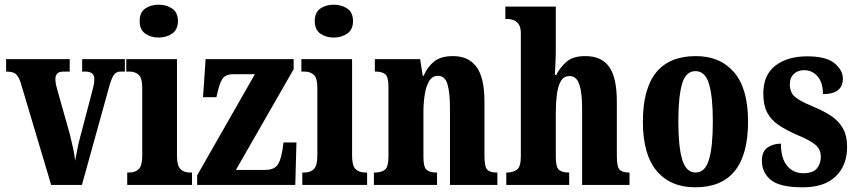

<svg xmlns="http://www.w3.org/2000/svg" viewBox="-20 -788 3651 818"><path d="M68 -436Q59 -464 46.5 -473.5Q34 -483 6 -483V-536H277V-483H251Q232 -483 224 -474.5Q216 -466 216 -452Q216 -439 218.5 -427.5Q221 -416 224 -406L277 -218Q285 -186 291.5 -156.5Q298 -127 300 -103Q304 -122 308.5 -147Q313 -172 320 -198L371 -392Q376 -411 379 -424Q382 -437 382 -453Q382 -466 373 -474.5Q364 -483 345 -483H330V-536H512V-483H492Q475 -483 464.5 -468Q454 -453 443 -411L329 0H198Z M656 -628Q622 -628 598.5 -645Q575 -662 575 -698Q575 -735 598.5 -751.5Q622 -768 656 -768Q689 -768 713.5 -751.5Q738 -735 738 -698Q738 -662 713.5 -645Q689 -628 656 -628ZM522 0V-53H532Q556 -53 571 -67.5Q586 -82 586 -125V-415Q586 -455 571 -469Q556 -483 532 -483H518V-536H734V-125Q734 -82 749 -67.5Q764 -53 789 -53H798V0Z M820 0V-41L1066 -472H975Q946 -472 932.5 -458Q919 -444 909 -403L902 -374H845L856 -536H1231V-493L985 -64H1108Q1143 -64 1159 -81Q1175 -98 1183 -147L1188 -181H1243L1238 0Z M1402 -628Q1368 -628 1344.5 -645Q1321 -662 1321 -698Q1321 -735 1344.5 -751.5Q1368 -768 1402 -768Q1435 -768 1459.5 -751.5Q1484 -735 1484 -698Q1484 -662 1459.5 -645Q1435 -628 1402 -628ZM1268 0V-53H1278Q1302 -53 1317 -67.5Q1332 -82 1332 -125V-415Q1332 -455 1317 -469Q1302 -483 1278 -483H1264V-536H1480V-125Q1480 -82 1495 -67.5Q1510 -53 1535 -53H1544V0Z M1573 0V-53H1577Q1605 -53 1620 -65Q1635 -77 1635 -122V-418Q1635 -460 1621.5 -471.5Q1608 -483 1581 -483H1577V-536H1770L1781 -465H1785Q1801 -503 1829.5 -526Q1858 -549 1910 -549Q1976 -549 2010 -503Q2044 -457 2044 -355V-124Q2044 -77 2056 -65Q2068 -53 2095 -53H2099V0H1897V-329Q1897 -393 1886.5 -429Q1876 -465 1846 -465Q1822 -465 1808.5 -442.5Q1795 -420 1789.5 -384.5Q1784 -349 1784 -309V-119Q1784 -76 1797.5 -64.5Q1811 -53 1838 -53H1842V0Z M2137 0V-53H2141Q2165 -53 2182 -65Q2199 -77 2199 -122V-646Q2199 -673 2189 -686Q2179 -699 2166 -703Q2153 -707 2145 -707H2133V-760H2348V-586Q2348 -552 2346.5 -519.5Q2345 -487 2344 -469H2350Q2365 -499 2392.5 -524Q2420 -549 2474 -549Q2543 -549 2575.5 -503Q2608 -457 2608 -355V-124Q2608 -77 2620 -65Q2632 -53 2659 -53H2662V0H2460V-329Q2460 -393 2448 -428.5Q2436 -464 2407 -464Q2382 -464 2369.5 -442.5Q2357 -421 2352.5 -385.5Q2348 -350 2348 -309V-119Q2348 -76 2361.5 -64.5Q2375 -53 2402 -53H2405V0Z M2942 10Q2837 10 2778 -59.5Q2719 -129 2719 -270Q2719 -549 2945 -549Q3048 -549 3107.5 -480Q3167 -411 3167 -270Q3167 10 2942 10ZM2944 -53Q2984 -53 3000.5 -108Q3017 -163 3017 -270Q3017 -377 3000.5 -431Q2984 -485 2943 -485Q2902 -485 2886 -431Q2870 -377 2870 -270Q2870 -163 2886.5 -108Q2903 -53 2944 -53Z M3400 10Q3302 10 3264 -21.5Q3226 -53 3226 -103Q3226 -143 3250 -159.5Q3274 -176 3307 -176Q3307 -113 3333.5 -81.5Q3360 -50 3402 -50Q3443 -50 3460 -70Q3477 -90 3477 -120Q3477 -152 3453.5 -171.5Q3430 -191 3379 -212Q3330 -233 3297 -255.5Q3264 -278 3248 -309.5Q3232 -341 3232 -389Q3232 -469 3283.5 -508.5Q3335 -548 3419 -548Q3500 -548 3535.5 -518.5Q3571 -489 3571 -453Q3571 -387 3486 -387Q3486 -437 3463 -463Q3440 -489 3406 -489Q3379 -489 3362 -473Q3345 -457 3345 -429Q3345 -395 3365.5 -376.5Q3386 -358 3444 -334Q3488 -316 3520.5 -294.5Q3553 -273 3571 -241.5Q3589 -210 3589 -162Q3589 -84 3541 -37Q3493 10 3400 10Z"/></svg>

Font: Noto Serif Khmer ExtraCondensed ExtraBold
Style: Regular
Weight: 800
Width: 2
Designer: Danh Hong and the Monotype Design Team
Foundry: Monotype Imaging Inc.
Version: Version 2.004; ttfautohint (v1.8.4.7-5d5b)